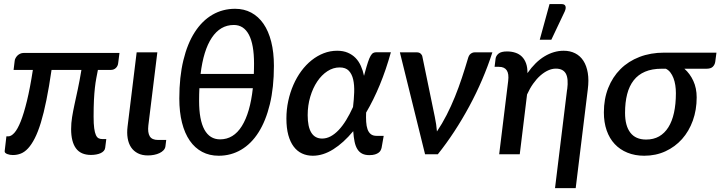

<svg xmlns="http://www.w3.org/2000/svg" viewBox="-20 -772 3606 961"><path d="M571.5 -456Q570 -441.5 560 -431.8Q550 -422 534 -422H470Q466 -401.5 462 -380.5Q458 -359.5 455 -332.8Q452 -306 450.2 -271Q448.5 -236 448.5 -188Q448.5 -152 451.5 -130Q454.5 -108 460 -96Q465.5 -84 473.5 -80Q481.5 -76 491.5 -76H512L506.5 -32.5Q505.5 -23.5 499.5 -16.8Q493.5 -10 483.8 -5.5Q474 -1 461.5 1.2Q449 3.5 435.5 3.5Q384.5 3.5 360.2 -29.5Q336 -62.5 336 -126Q336 -156 340.8 -185.5Q345.5 -215 353 -249.5Q360.5 -284 369.5 -325.8Q378.5 -367.5 387.5 -422H238Q225.5 -336 212.2 -270.8Q199 -205.5 184.5 -158.2Q170 -111 154 -79.8Q138 -48.5 120.8 -29.8Q103.5 -11 84.5 -3.5Q65.5 4 44.5 4Q37.5 4 30 2.8Q22.5 1.5 16.2 -1Q10 -3.5 6.2 -7.2Q2.5 -11 3.5 -16.5L12 -89.5H21.5Q36 -89.5 52 -107.2Q68 -125 83.8 -164.5Q99.5 -204 115 -267.5Q130.5 -331 144.5 -422H48L53.5 -467.5Q54 -474 57.8 -481Q61.5 -488 67.2 -493.8Q73 -499.5 81 -503.2Q89 -507 98.5 -507H578Z M664 -510H767.5L722.5 -144Q718.5 -108.5 729.5 -90Q740.5 -71.5 771 -71.5H812L808 -39.5Q806.5 -28.5 798.5 -20Q790.5 -11.5 778.5 -5.8Q766.5 0 751.2 3Q736 6 720.5 6Q691 6 670 -4.8Q649 -15.5 636.2 -34.5Q623.5 -53.5 619 -80.2Q614.5 -107 618.5 -138.5Z M978 -330.5Q976.5 -300.5 976.5 -267.5Q976.5 -171.5 1003.2 -123Q1030 -74.5 1081.5 -74.5Q1149 -74.5 1190.5 -141Q1232 -207.5 1245.5 -330.5ZM1250.5 -402Q1251 -414.5 1251.2 -427.5Q1251.5 -440.5 1251.5 -453.5Q1251.5 -549.5 1225.8 -598.2Q1200 -647 1150.5 -647Q1116 -647 1088.5 -630.8Q1061 -614.5 1040 -583Q1019 -551.5 1005 -506Q991 -460.5 984 -402ZM1157 -728Q1201.5 -728 1237.5 -708.8Q1273.5 -689.5 1298.8 -653Q1324 -616.5 1337.5 -563.2Q1351 -510 1351 -442.5Q1351 -334.5 1330.8 -250.8Q1310.5 -167 1274.2 -109.8Q1238 -52.5 1187 -22.5Q1136 7.5 1074.5 7.5Q1028.5 7.5 992 -11.8Q955.5 -31 930 -67.8Q904.5 -104.5 891 -157.8Q877.5 -211 877.5 -279Q877.5 -386.5 897.8 -470.2Q918 -554 955 -611.2Q992 -668.5 1043.2 -698.2Q1094.5 -728 1157 -728Z M1592.5 -78.5Q1614 -78.5 1634.8 -89.5Q1655.5 -100.5 1675 -121Q1694.5 -141.5 1712.5 -170.8Q1730.5 -200 1747 -236.5Q1751.5 -274.5 1752.8 -310.2Q1754 -346 1747.8 -373.8Q1741.5 -401.5 1725.8 -418Q1710 -434.5 1680 -434.5Q1647.5 -434.5 1618.5 -415.5Q1589.5 -396.5 1567.8 -364Q1546 -331.5 1533 -288Q1520 -244.5 1520 -195.5Q1520 -137.5 1538.2 -108Q1556.5 -78.5 1592.5 -78.5ZM1936.5 -510.5Q1912.5 -423.5 1881 -347.2Q1849.5 -271 1812.5 -208.5Q1811.5 -183.5 1812.8 -162.2Q1814 -141 1819.5 -125.2Q1825 -109.5 1835.8 -100.8Q1846.5 -92 1865.5 -92H1900.5L1890 -32.5Q1888.5 -26 1885.2 -19.5Q1882 -13 1875 -7.8Q1868 -2.5 1856.8 1Q1845.5 4.5 1828.5 4.5Q1807.5 4.5 1793 -2.8Q1778.5 -10 1769 -25Q1759.5 -40 1754.8 -62.5Q1750 -85 1748 -115.5Q1699.5 -57 1648.2 -24.8Q1597 7.5 1545.5 7.5Q1516 7.5 1491.8 -3.8Q1467.5 -15 1450 -38.2Q1432.5 -61.5 1423 -96.2Q1413.5 -131 1413.5 -178.5Q1413.5 -224 1422.8 -266.8Q1432 -309.5 1448.5 -347.2Q1465 -385 1488.2 -416.5Q1511.5 -448 1539.8 -470.5Q1568 -493 1600.2 -505.5Q1632.5 -518 1667.5 -518Q1698 -518 1720.8 -508.2Q1743.5 -498.5 1759.8 -481.8Q1776 -465 1786.2 -442Q1796.5 -419 1802 -392.5L1806 -407.5Q1815 -441 1821.8 -461.2Q1828.5 -481.5 1835 -492.5Q1841.5 -503.5 1848.2 -507Q1855 -510.5 1863.5 -510.5Z M2444.5 -510Q2422.5 -441.5 2393.2 -373.2Q2364 -305 2328.8 -239.8Q2293.5 -174.5 2253.8 -113.8Q2214 -53 2171.5 0H2107.5L1981.5 -510H2066.5Q2078 -510 2085.2 -503.8Q2092.5 -497.5 2094 -489L2156.5 -186Q2160.5 -167.5 2163 -149.8Q2165.5 -132 2167 -114Q2193 -152.5 2215.5 -196.5Q2238 -240.5 2257 -287.5Q2276 -334.5 2292 -382.8Q2308 -431 2322 -478.5Q2326.5 -496 2336 -503Q2345.5 -510 2356 -510Z M2460.5 -478.5Q2462.5 -493 2475.5 -503.8Q2488.5 -514.5 2518 -514.5Q2540.5 -514.5 2559.5 -508.2Q2578.5 -502 2592 -488.8Q2605.5 -475.5 2613 -455Q2620.5 -434.5 2620 -406Q2659 -462 2705.5 -490Q2752 -518 2801.5 -518Q2833.5 -518 2858.8 -505.2Q2884 -492.5 2900 -467.8Q2916 -443 2922 -407Q2928 -371 2922 -324.5L2861.5 169.5H2758L2818.5 -324.5H2819Q2826 -379 2812 -403.8Q2798 -428.5 2762 -428.5Q2743 -428.5 2723.2 -419.5Q2703.5 -410.5 2684.5 -393.8Q2665.5 -377 2648.5 -353Q2631.5 -329 2618 -299L2581.5 0H2478.5L2523.5 -366.5Q2528 -403 2516.2 -420.2Q2504.5 -437.5 2477.5 -437.5H2455.5ZM2681.5 -573 2730.5 -751.5H2791.5Q2806 -751.5 2810 -741.8Q2814 -732 2807 -715.5L2739.5 -573Z M3292 -428Q3243.5 -428 3208.8 -413.2Q3174 -398.5 3151.8 -370Q3129.5 -341.5 3119 -300.5Q3108.5 -259.5 3108.5 -207Q3108.5 -142.5 3135 -108Q3161.5 -73.5 3214 -73.5Q3251 -73.5 3278.8 -89.2Q3306.5 -105 3325.2 -134.8Q3344 -164.5 3353.5 -207.8Q3363 -251 3363 -306Q3363 -326.5 3360 -345.8Q3357 -365 3350.8 -381.2Q3344.5 -397.5 3335 -409.8Q3325.5 -422 3312.5 -428ZM3566 -508.5 3560 -463Q3558 -448.5 3548 -438.2Q3538 -428 3516 -428H3405.5Q3433.5 -403.5 3450.2 -367.2Q3467 -331 3467 -284.5Q3467 -222 3447.8 -168.5Q3428.5 -115 3393.8 -76Q3359 -37 3310.8 -14.8Q3262.5 7.5 3204.5 7.5Q3158 7.5 3120.5 -7.8Q3083 -23 3056.8 -51Q3030.5 -79 3016.5 -119.2Q3002.5 -159.5 3002.5 -209.5Q3002.5 -276.5 3024.2 -331.5Q3046 -386.5 3085.5 -426Q3125 -465.5 3180.8 -487Q3236.5 -508.5 3304.5 -508.5Z"/></svg>

Font: Lato SemiBold
Style: Italic
Weight: 600
Italic angle: -7°
Designer: Lukasz Dziedzic with Adam Twardoch and Botio Nikoltchev
Foundry: tyPoland Lukasz Dziedzic
Version: Version 2.015; 2015-08-06; http://www.latofonts.com/